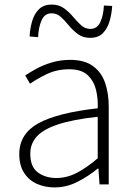

<svg xmlns="http://www.w3.org/2000/svg" viewBox="-20 -804 582 837"><path d="M218 13Q176 13 141 -2.5Q106 -18 85 -50.5Q64 -83 64 -132Q64 -220 146.5 -266Q229 -312 406 -332Q408 -374 398.5 -412.5Q389 -451 362 -476.5Q335 -502 282 -502Q227 -502 183 -480.5Q139 -459 111 -439L90 -475Q109 -488 138 -504Q167 -520 205 -531.5Q243 -543 286 -543Q349 -543 386 -515.5Q423 -488 438.5 -442Q454 -396 454 -340V0H414L409 -69H406Q366 -36 318 -11.5Q270 13 218 13ZM225 -28Q271 -28 314 -50Q357 -72 406 -114V-295Q297 -283 232.5 -261.5Q168 -240 140 -208.5Q112 -177 112 -134Q112 -76 145.5 -52Q179 -28 225 -28ZM373 -639Q342 -639 320 -655Q298 -671 280.5 -692.5Q263 -714 245.5 -730Q228 -746 205 -746Q175 -746 161.5 -716Q148 -686 146 -642L109 -645Q111 -680 120 -711.5Q129 -743 149.5 -763.5Q170 -784 206 -784Q237 -784 259 -768Q281 -752 298.5 -731Q316 -710 333.5 -694Q351 -678 374 -678Q404 -678 417.5 -708Q431 -738 433 -780L469 -778Q467 -744 458 -712.5Q449 -681 429 -660Q409 -639 373 -639Z"/></svg>

Font: Noto Sans KR Thin ExtraLight
Style: Regular
Weight: 250
Version: Version 2.004-H2;hotconv 1.0.118;makeotfexe 2.5.65603